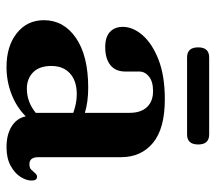

<svg xmlns="http://www.w3.org/2000/svg" viewBox="-57 -608 678 604"><g transform="rotate(90 282.0 -306.0)"><path d="M43.5 -105Q43.5 -167.5 99.5 -206Q155.5 -244.5 256 -244.5Q278.5 -244.5 298.5 -241.8Q318.5 -239 335 -234V-374.5Q335 -410 317 -429.2Q299 -448.5 266.5 -448.5Q237 -448.5 221 -435.8Q205 -423 205 -405V-361Q205 -330.5 184.8 -314.2Q164.5 -298 128 -298Q96.5 -298 80.5 -312.8Q64.5 -327.5 64.5 -353.5Q64.5 -385 90.5 -415.2Q116.5 -445.5 167.2 -465.5Q218 -485.5 292.5 -485.5Q384.5 -485.5 429.5 -448.2Q474.5 -411 474.5 -347.5V-87.5Q474.5 -59.5 496.5 -59.5Q508 -59.5 513.2 -64.8Q518.5 -70 522.5 -75Q525.5 -78.5 528.5 -81Q531.5 -83.5 536 -83.5Q548 -83.5 548 -66.5Q548 -49.5 536.2 -31.2Q524.5 -13 501 -0.2Q477.5 12.5 443 12.5Q403.5 12.5 377.8 -3.5Q352 -19.5 346 -48Q317 -19 276.2 -3.2Q235.5 12.5 191 12.5Q125 12.5 84.2 -20Q43.5 -52.5 43.5 -105ZM187.5 -128.5Q187.5 -91 207.5 -71.2Q227.5 -51.5 259 -51.5Q301 -51.5 335 -79.5V-197.5Q321 -202.5 306.5 -205.5Q292 -208.5 276 -208.5Q234.5 -208.5 211 -187.2Q187.5 -166 187.5 -128.5ZM129 -590.5Q129 -625 160.5 -625H403Q434.5 -625 434.5 -590.5Q434.5 -555.5 403 -555.5H160.5Q129 -555.5 129 -590.5Z"/></g></svg>

Font: Fraunces 9pt S000 SemiBold
Style: Regular
Weight: 600
Version: Version 1.000; ttfautohint (v1.8.3)